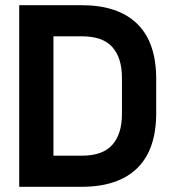

<svg xmlns="http://www.w3.org/2000/svg" viewBox="-20 -720 660 740"><path d="M54 0V-700H294Q435 -700 508.5 -628.5Q582 -557 582 -416V-284Q582 -143 508.5 -71.5Q435 0 294 0ZM186 -120H296Q376 -120 413 -162Q450 -204 450 -280V-420Q450 -497 413 -538.5Q376 -580 296 -580H186Z"/></svg>

Font: Space Grotesk Frontify
Style: Bold
Weight: 700
Designer: Florian Karsten
Version: Version 2.000